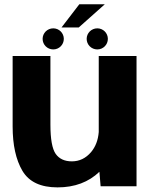

<svg xmlns="http://www.w3.org/2000/svg" viewBox="-20 -848 697 874"><path d="M438 0H601.5V-593H429.5V-247C426.5 -210 415 -180 394.5 -155.5C370.5 -127.5 341.5 -113.5 307 -113.5C274 -113.5 249.5 -125 233.5 -147.5C217.5 -170.5 209.5 -215 209.5 -280.5V-593H37.5V-272.5C37.5 -188 52.5 -120.5 82 -70.5C112 -20 165 5 242 5C320 5 383.5 -19 432.5 -66ZM260 -723H338.5L457 -828.5H341ZM222.5 -623C249 -623 270.5 -644.5 270.5 -671C270.5 -697.5 249 -719 222.5 -719C195.5 -719 174 -697.5 174 -671C174 -644.5 195.5 -623 222.5 -623ZM423 -623C449.5 -623 471 -644.5 471 -671C471 -697.5 449.5 -719 423 -719C396 -719 374.5 -697.5 374.5 -671C374.5 -644.5 396 -623 423 -623Z"/></svg>

Font: Anybody
Style: Bold
Weight: 700
Designer: Tyler Finck
Foundry: Etcetera Type Company
Version: Version 1.110